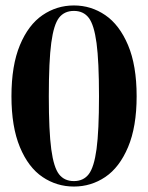

<svg xmlns="http://www.w3.org/2000/svg" viewBox="-20 -669 542 704"><path d="M22 -316Q22 -429 53 -503.5Q84 -578 136 -613.5Q188 -649 251 -649Q314 -649 366 -613.5Q418 -578 449.5 -503.5Q481 -429 481 -316Q481 -204 449.5 -129.5Q418 -55 366 -20Q314 15 251 15Q188 15 136 -20Q84 -55 53 -129.5Q22 -204 22 -316ZM343 -316Q343 -444 334 -511Q325 -578 305.5 -603.5Q286 -629 251 -629Q216 -629 196.5 -604Q177 -579 168 -512Q159 -445 159 -316Q159 -188 168 -121.5Q177 -55 196.5 -30Q216 -5 251 -5Q286 -5 305.5 -30.5Q325 -56 334 -122.5Q343 -189 343 -316Z"/></svg>

Font: DeepMind Serif Display
Style: Regular
Weight: 800
Designer: Frank Grießhammer / Modifications: Colophon Foundry
Foundry: Colophon Foundry
Version: Version 5.002